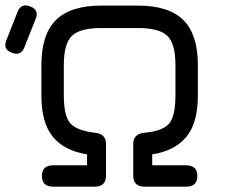

<svg xmlns="http://www.w3.org/2000/svg" viewBox="-75 -699 841 719"><path d="M-32 -502Q-65 -515 -51 -549L-9 -655Q4 -688 38 -675Q73 -662 58 -627L16 -521Q3 -488 -32 -502ZM80 -342V-455Q80 -570 134.5 -624Q189 -678 304 -678H442Q557 -678 611.5 -624Q666 -570 666 -455V-342Q666 -238 622.5 -186Q579 -134 495 -121V-80H622Q664 -80 664 -40Q664 0 622 0H466Q424 0 424 -42V-160Q424 -198 466 -202Q534 -208 558 -236Q582 -264 582 -342V-455Q582 -535 552 -564.5Q522 -594 442 -594H304Q224 -594 194 -564.5Q164 -535 164 -455V-342Q164 -265 188 -237.5Q212 -210 280 -202Q322 -198 322 -160V-42Q322 0 280 0H124Q82 0 82 -40Q82 -80 124 -80H251V-121Q167 -134 123.5 -186Q80 -238 80 -342Z"/></svg>

Font: Jura
Style: Bold
Weight: 700
Designer: Daniel Johnson, Alexei Vanyashin
Foundry: Daniel Johnson
Version: Version 5.103